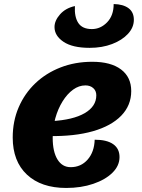

<svg xmlns="http://www.w3.org/2000/svg" viewBox="-20 -906 701 951"><path d="M308 25Q184 25 113.5 -41Q43 -107 43 -225Q43 -306 72.5 -374.5Q102 -443 155 -493.5Q208 -544 280 -572Q352 -600 437 -600Q529 -600 579.5 -562Q630 -524 630 -455Q630 -384 580.5 -333Q531 -282 440 -256Q349 -230 222 -232L235 -306Q342 -312 399.5 -345.5Q457 -379 457 -434Q457 -456 442 -469.5Q427 -483 403 -483Q371 -483 342 -462Q313 -441 290 -404Q267 -367 254 -320.5Q241 -274 241 -223Q241 -155 264.5 -116.5Q288 -78 330 -78Q381 -78 414 -115.5Q447 -153 449 -214Q509 -214 540.5 -192Q572 -170 572 -128Q572 -85 537 -50.5Q502 -16 442 4.5Q382 25 308 25ZM424 -669Q339 -669 294.5 -699Q250 -729 250 -772Q250 -804 277.5 -835Q305 -866 351 -876Q348 -822 368 -792Q388 -762 435 -762Q478 -762 510.5 -795.5Q543 -829 543 -886Q590 -885 616.5 -865.5Q643 -846 643 -808Q643 -770 614 -738.5Q585 -707 535.5 -688Q486 -669 424 -669Z"/></svg>

Font: Lemonada
Style: Regular
Weight: 400
Designer: Mohamed Gaber (Arabic), Eduardo Tunni (Latin)
Foundry: Kief Type Foundry
Version: Version 4.005